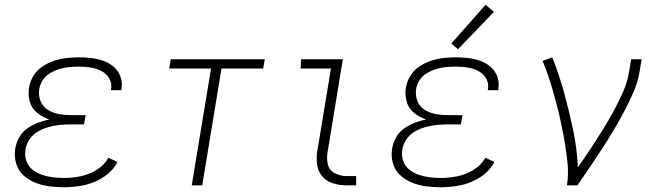

<svg xmlns="http://www.w3.org/2000/svg" viewBox="-20 -779 2776 807"><path d="M249 8Q291 8 333 -0.5Q375 -9 414 -34Q453 -59 474 -98L436 -116Q418 -84 385.5 -64.5Q353 -45 318 -38Q283 -31 249 -31Q225 -31 201 -34Q177 -37 155.5 -44.5Q134 -52 116 -66.5Q98 -81 90.5 -103.5Q83 -126 87 -150Q90 -172 104 -193Q118 -214 139 -226Q160 -238 183 -244.5Q206 -251 228.5 -253.5Q251 -256 274 -256H333L340 -295H281Q254 -295 228.5 -299.5Q203 -304 181.5 -317Q160 -330 150.5 -354Q141 -378 145 -404Q148 -424 160 -442.5Q172 -461 191 -472Q210 -483 230 -489Q250 -495 270.5 -497Q291 -499 311 -499Q335 -499 359 -495.5Q383 -492 404.5 -481.5Q426 -471 438.5 -450.5Q451 -430 447 -406Q447 -403 446 -400H490Q490 -404 491 -408Q495 -435 485.5 -459Q476 -483 457 -499Q438 -515 414 -523.5Q390 -532 363.5 -535Q337 -538 311 -538Q285 -538 259 -535Q233 -532 207.5 -523.5Q182 -515 158.5 -499.5Q135 -484 120.5 -460Q106 -436 102 -410Q97 -380 105.5 -351Q114 -322 137 -304Q160 -286 187 -277Q163 -272 139.5 -263Q116 -254 94.5 -239Q73 -224 60.5 -201Q48 -178 44 -154Q39 -123 47.5 -93Q56 -63 77.5 -43Q99 -23 127.5 -11.5Q156 0 186.5 4Q217 8 249 8Z M786 0H830L911 -491H1086L1093 -530H698L691 -491H867Z M1436 0H1477V-39H1436Q1410 -39 1387 -51Q1364 -63 1358 -88Q1352 -113 1357 -140L1421 -530H1245L1244 -491H1371L1314 -146Q1309 -117 1312.5 -88.5Q1316 -60 1334 -38.5Q1352 -17 1379.5 -8.5Q1407 0 1436 0Z M1833 8Q1875 8 1917 -0.5Q1959 -9 1998 -34Q2037 -59 2058 -98L2020 -116Q2002 -84 1969.5 -64.5Q1937 -45 1902 -38Q1867 -31 1833 -31Q1809 -31 1785 -34Q1761 -37 1739.5 -44.5Q1718 -52 1700 -66.5Q1682 -81 1674.5 -103.5Q1667 -126 1671 -150Q1674 -172 1688 -193Q1702 -214 1723 -226Q1744 -238 1767 -244.5Q1790 -251 1812.5 -253.5Q1835 -256 1858 -256H1917L1924 -295H1865Q1838 -295 1812.5 -299.5Q1787 -304 1765.5 -317Q1744 -330 1734.5 -354Q1725 -378 1729 -404Q1732 -424 1744 -442.5Q1756 -461 1775 -472Q1794 -483 1814 -489Q1834 -495 1854.5 -497Q1875 -499 1895 -499Q1919 -499 1943 -495.5Q1967 -492 1988.5 -481.5Q2010 -471 2022.5 -450.5Q2035 -430 2031 -406Q2031 -403 2030 -400H2074Q2074 -404 2075 -408Q2079 -435 2069.5 -459Q2060 -483 2041 -499Q2022 -515 1998 -523.5Q1974 -532 1947.5 -535Q1921 -538 1895 -538Q1869 -538 1843 -535Q1817 -532 1791.5 -523.5Q1766 -515 1742.5 -499.5Q1719 -484 1704.5 -460Q1690 -436 1686 -410Q1681 -380 1689.5 -351Q1698 -322 1721 -304Q1744 -286 1771 -277Q1747 -272 1723.5 -263Q1700 -254 1678.5 -239Q1657 -224 1644.5 -201Q1632 -178 1628 -154Q1623 -123 1631.5 -93Q1640 -63 1661.5 -43Q1683 -23 1711.5 -11.5Q1740 0 1770.5 4Q1801 8 1833 8ZM1905 -572 2056 -729 2021 -759 1877 -596Z M2363 0H2407Q2433 -38 2459 -76Q2485 -114 2510 -152.5Q2535 -191 2558.5 -230.5Q2582 -270 2603.5 -310.5Q2625 -351 2643 -392.5Q2661 -434 2668 -477L2677 -530H2633L2624 -477Q2617 -434 2598.5 -392Q2580 -350 2558 -310Q2536 -270 2511.5 -230.5Q2487 -191 2461.5 -152.5Q2436 -114 2409 -76Q2405 -157 2388.5 -235Q2372 -313 2351 -389.5Q2330 -466 2301 -538L2261 -523Q2277 -483 2290.5 -441Q2304 -399 2315.5 -356Q2327 -313 2336.5 -269.5Q2346 -226 2353.5 -182Q2361 -138 2365.5 -92Q2370 -46 2363 0Z"/></svg>

Font: Iosevka Sparkle Extralight
Style: Italic
Weight: 200
Italic angle: -9°
Designer: Belleve Invis
Foundry: Belleve Invis
Version: Version 4.5.0; ttfautohint (v1.8.3)